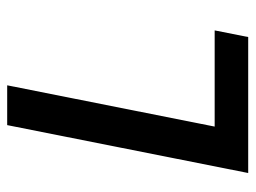

<svg xmlns="http://www.w3.org/2000/svg" viewBox="-106 -588 694 521"><g transform="rotate(-90 240.5 -327.0)"><path d="M32 0 162 -654H270L158 -91H419L401 0Z"/></g></svg>

Font: Source Sans 3 Semibold
Style: Italic
Weight: 600
Italic angle: -11°
Designer: Paul D. Hunt
Foundry: Adobe
Version: Version 3.052;hotconv 1.1.0;makeotfexe 2.6.0